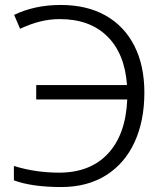

<svg xmlns="http://www.w3.org/2000/svg" viewBox="-20 -744 665 774"><path d="M36 -17V-75Q123 -48 218 -48Q344 -48 415.5 -125Q487 -202 493 -343H126V-401H492Q483 -528 412.5 -597.5Q342 -667 221 -667Q181 -667 142.5 -657.5Q104 -648 61 -628L37 -684Q120 -724 225 -724Q330 -724 405.5 -681.5Q481 -639 521.5 -559.5Q562 -480 562 -371Q562 -257 522.5 -171Q483 -85 407.5 -37.5Q332 10 227 10Q109 10 36 -17Z"/></svg>

Font: OpenSansMMV
Style: Light
Weight: 300
Foundry: Ascender Corporation
Version: Version 4.001